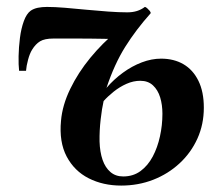

<svg xmlns="http://www.w3.org/2000/svg" viewBox="-20 -538 642 568"><path d="M57 -328.5H36.5Q34.5 -346 35 -372Q35.5 -398 39 -425.8Q42.5 -453.5 50.5 -475.5Q58.5 -497.5 71 -506.5Q80 -512.5 92 -515Q104 -517.5 119 -517.5Q142 -517.5 172.2 -515Q202.5 -512.5 235.8 -509.2Q269 -506 300.2 -503.8Q331.5 -501.5 356.5 -501.5Q372.5 -501.5 385.2 -505.5Q398 -509.5 408.5 -517.5Q411 -517.5 415.2 -513.8Q419.5 -510 423 -505.8Q426.5 -501.5 425.5 -498.5Q382.5 -450.5 350.5 -399.5Q318.5 -348.5 295 -278Q317 -303.5 343.8 -323Q370.5 -342.5 399.5 -353.5Q428.5 -364.5 456.5 -364.5Q494.5 -364.5 522.8 -348Q551 -331.5 567 -299Q583 -266.5 583 -219.5Q583 -170 564 -128Q545 -86 511.2 -54.8Q477.5 -23.5 433.2 -6.2Q389 11 338.5 11Q285 11 242.5 -10.5Q200 -32 177.2 -75Q154.5 -118 160.5 -181Q164.5 -227 187.8 -275Q211 -323 247.2 -367Q283.5 -411 325 -445L319.5 -422.5Q305.5 -423 286 -423.2Q266.5 -423.5 245.5 -423.8Q224.5 -424 204.2 -424Q184 -424 166.8 -424Q149.5 -424 138.5 -424Q112 -424 98.5 -415.8Q85 -407.5 75 -391Q68 -380 63 -361.2Q58 -342.5 57 -328.5ZM344.5 -16Q374 -16 395.8 -32Q417.5 -48 431.8 -74.8Q446 -101.5 453.2 -134.5Q460.5 -167.5 460.5 -201.5Q460.5 -228 453.8 -250Q447 -272 432.5 -285.5Q418 -299 395 -299Q374.5 -299 354.2 -290Q334 -281 316.5 -267Q299 -253 286.5 -239Q281.5 -217.5 277.8 -184.8Q274 -152 274.5 -119.5Q275.5 -88 283.5 -65Q291.5 -42 306.8 -29Q322 -16 344.5 -16Z"/></svg>

Font: Merriweather 144pt SemiBold
Style: Italic
Weight: 600
Italic angle: -7.8°
Version: Version 2.101